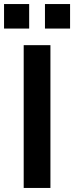

<svg xmlns="http://www.w3.org/2000/svg" viewBox="-32 -928 366 948"><path d="M85 0V-705H217V0ZM190 -787V-908H314V-787ZM-12 -787V-908H112V-787Z"/></svg>

Font: Nunito Sans 10pt
Style: Bold
Weight: 700
Designer: Vernon Adams
Foundry: Vernon Adams
Version: Version 3.101;gftools[0.9.27]